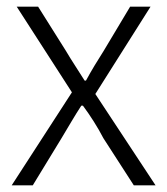

<svg xmlns="http://www.w3.org/2000/svg" viewBox="-20 -554 500 574"><path d="M15 0 195 -278 30 -534H94L177 -402Q190 -380 204 -358.5Q218 -337 233 -313H237Q250 -337 263 -358.5Q276 -380 290 -402L369 -534H430L265 -273L445 0H380L289 -141Q276 -166 260.5 -190.5Q245 -215 228 -238H223Q208 -215 193.5 -190.5Q179 -166 164 -141L78 0Z"/></svg>

Font: Noto Sans JP Thin Light
Style: Regular
Weight: 300
Version: Version 2.004-H2;hotconv 1.0.118;makeotfexe 2.5.65603